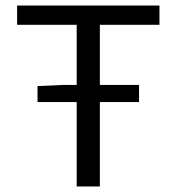

<svg xmlns="http://www.w3.org/2000/svg" viewBox="-20 -676 640 696"><path d="M116 -306V-364L206 -368H484V-306ZM258 0V-586H42V-656H558V-586H342V0Z"/></svg>

Font: Source Code Pro
Style: Regular
Weight: 400
Monospace: yes
Designer: Paul D. Hunt, Teo Tuominen
Foundry: Adobe Systems Incorporated
Version: Version 1.018;hotconv 1.0.116;makeotfexe 2.5.65601